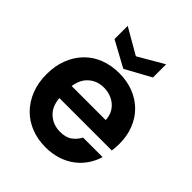

<svg xmlns="http://www.w3.org/2000/svg" viewBox="-216 -909 1049 1049"><g transform="rotate(45 308.5 -384.5)"><path d="M307 -448Q256 -448 220 -417Q184 -386 176 -329H439Q438 -356 427.5 -378Q417 -400 399 -415.5Q381 -431 357.5 -439.5Q334 -448 307 -448ZM570 -174Q559 -136 536.5 -102.5Q514 -69 481 -44Q448 -19 405 -5Q362 9 311 9Q251 9 200 -11Q149 -31 112 -68.5Q75 -106 54 -159Q33 -212 33 -277Q33 -343 53.5 -395.5Q74 -448 110.5 -485.5Q147 -523 198 -543Q249 -563 311 -563Q371 -563 421 -543.5Q471 -524 507.5 -488Q544 -452 564 -401.5Q584 -351 584 -289Q584 -275 583 -262Q582 -249 580 -235H175Q180 -173 217.5 -140Q255 -107 308 -107Q353 -107 379 -126.5Q405 -146 419 -174ZM457 -778V-676L309 -595L160 -676V-778L309 -692Z"/></g></svg>

Font: SVN-Poppins SemiBold
Style: Regular
Weight: 600
Designer: Ninad Kale (Devanagari), Jonny Pinhorn (Latin)
Foundry: Indian Type Foundry
Version: Version 3.002 2017